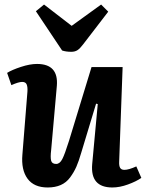

<svg xmlns="http://www.w3.org/2000/svg" viewBox="-20 -807 639 841"><path d="M137.2 -757.8 172.9 -787.1 293.9 -693.8 422.9 -787.1 454.1 -755.9 344.2 -612.8Q330.6 -594.7 319.6 -587.4Q308.6 -580.1 292 -580.1Q268.6 -580.1 252 -585.9ZM11.2 -487.8Q32.2 -501 71.5 -513.9Q110.8 -526.9 142.1 -526.9Q236.8 -526.9 229 -431.2L204.1 -149.9Q200.2 -118.2 203.9 -103.5Q207.5 -88.9 226.1 -88.9Q241.7 -88.9 252.7 -109.9Q263.7 -130.9 282.2 -189.9L380.9 -513.2H517.1L502 -99.1Q501 -81.1 506.1 -72Q511.2 -63 524.9 -63Q543.9 -63 577.1 -78.1L599.1 -27.8Q576.7 -12.2 540.5 1Q504.4 14.2 472.2 14.2Q375 14.2 383.8 -87.9L408.2 -351.1L400.9 -353L335.9 -138.2Q325.2 -101.1 314.5 -76.7Q303.7 -52.2 287.1 -29.8Q270.5 -7.3 246.1 3.4Q221.7 14.2 189 14.2Q128.9 14.2 100.6 -24.4Q72.3 -63 78.1 -129.9L100.1 -404.8Q101.6 -425.8 96.9 -437Q92.3 -448.2 77.1 -448.2Q61.5 -448.2 29.8 -434.1Z"/></svg>

Font: Literata Book
Style: Bold Italic
Weight: 700
Italic angle: -3°
Designer: Latin by Veronika Burian and Jose Scaglione. Greek by Irene Vlachou. Cyrillic by Vera Evstafieva
Foundry: TypeTogether
Version: Version 1.003;PS 001.003;hotconv 1.0.88;makeotf.lib2.5.64775